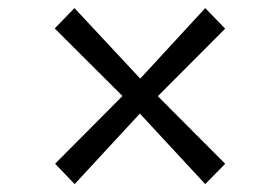

<svg xmlns="http://www.w3.org/2000/svg" viewBox="-20 -548 709 486"><path d="M290 -305 118.5 -476 168.5 -527.5 335 -349 499.5 -527.5 550 -475.5 379.5 -304.5 550 -133.5 499.5 -82 334 -260.5 169 -82 119.5 -133.5Z"/></svg>

Font: Merriweather 72pt SemiBold
Style: Regular
Weight: 600
Version: Version 2.100